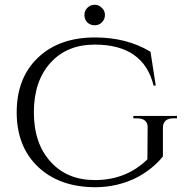

<svg xmlns="http://www.w3.org/2000/svg" viewBox="-20 -771 782 805"><path d="M346 -677Q334 -690 334 -708Q334 -726 346 -738Q359 -751 377 -751Q395 -751 407 -738Q420 -726 420 -708Q420 -690 407 -677Q395 -665 377 -665Q359 -665 346 -677ZM663 -115Q621 -63 556 -28Q474 14 378 14Q229 13 140 -71Q50 -156 50 -300Q50 -445 140 -530Q229 -614 378 -614Q512 -614 611 -554L633 -412H624Q582 -584 377 -584Q261 -584 192 -508Q122 -431 122 -300Q122 -169 193 -92Q262 -16 378 -16Q509 -16 598 -103L599 -236Q600 -275 553 -275H539V-285H722V-275H708Q663 -275 663 -235Z"/></svg>

Font: Cinzel(RUS BY LYAJKA)
Style: Regular
Weight: 400
Designer: Natanael Gama
Version: Version 1.001;PS 001.001;hotconv 1.0.56;makeotf.lib2.0.21325